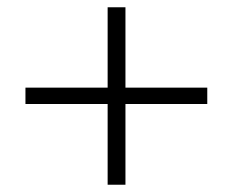

<svg xmlns="http://www.w3.org/2000/svg" viewBox="-20 -588 640 528"><path d="M276 -302H50V-347H276V-568H325V-347H550V-302H325V-80H276Z"/></svg>

Font: Krub Light
Style: Regular
Weight: 300
Designer: Ekaluck Peanpanawate
Foundry: Cadson Demak Co.,Ltd.
Version: Version 1.000; ttfautohint (v1.6)